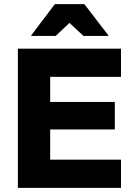

<svg xmlns="http://www.w3.org/2000/svg" viewBox="-20 -911 648 931"><path d="M566.7 0H66.7V-675H566.7V-538.3H223.3V-416.7H536.7V-283.3H223.3V-136.7H566.7ZM131.7 -736.7V-740L245.8 -890.8H389.2L505 -740V-736.7H385L316.7 -800L250 -736.7Z"/></svg>

Font: Funnel Display Light ExtraBold
Style: Regular
Weight: 800
Version: Version 1.000